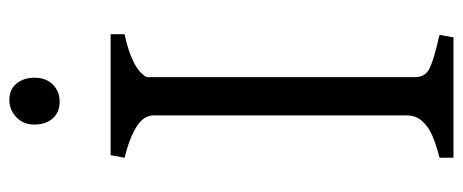

<svg xmlns="http://www.w3.org/2000/svg" viewBox="-316 -696 1012 420"><g transform="rotate(-90 190.0 -486.0)"><path d="M147.5 -101.8V-656.5Q147.5 -678 122.5 -693.5Q97.5 -709 55 -719.5L60.5 -750H325.2V-719.5Q289.2 -712 264.8 -699.9Q240.2 -687.8 231.2 -670.8V-84.5Q231.2 -61.8 250 -52.5Q268.8 -43.2 318 -32L323.8 -30.5L318.2 0H55V-30.5Q84.2 -38 103.9 -46.6Q123.5 -55.2 135.5 -68.9Q147.5 -82.5 147.5 -101.8ZM230 -916.5Q230 -940.2 217.2 -955.9Q204.5 -971.5 181.5 -971.5Q159.5 -971.5 143.5 -956.2Q127.5 -941 127.5 -916.5Q127.5 -892.8 140.6 -877.1Q153.8 -861.5 178.2 -861.5Q199.5 -861.5 214.8 -876.2Q230 -891 230 -916.5Z"/></g></svg>

Font: TMT Limkin
Style: Regular
Weight: 400
Designer: Gabriel Drozdov
Version: Version 1.000;Glyphs 3.1.2 (3151)